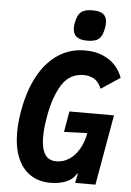

<svg xmlns="http://www.w3.org/2000/svg" viewBox="-63 -1007 726 1064"><g transform="rotate(5 300.0 -475.0)"><path d="M50.5 -251.5Q50.5 -305.5 62 -371.5Q81.5 -483 125.2 -564.8Q169 -646.5 235.5 -691.2Q302 -736 387.5 -736Q442.5 -736 485 -718Q527.5 -700 555 -669.8Q582.5 -639.5 595.5 -602L490.5 -532Q473.5 -571.5 447.5 -585.5Q421.5 -599.5 391 -599.5Q313 -599.5 270.2 -532.2Q227.5 -465 208 -354.5Q196 -287.5 196 -238Q196 -177 216 -143.5Q236 -110 281.5 -110Q319.5 -110 352 -131.5Q384.5 -153 407 -191.8Q429.5 -230.5 438.5 -281L309 -276L329 -391.5H577L508 0H395L406 -54.5L399.5 -49.5Q382 -18.5 344 -3.5Q306 11.5 258.5 11.5Q192.5 11.5 145.8 -20Q99 -51.5 74.8 -110.5Q50.5 -169.5 50.5 -251.5ZM313 -856.5Q313 -866.5 315.5 -881.5Q321.5 -913 332.2 -930Q343 -947 361.5 -954Q380 -961 411 -961Q450.5 -961 469.2 -945.5Q488 -930 488 -898Q488 -883.5 485.5 -871Q480 -839.5 469.8 -822.5Q459.5 -805.5 441.2 -798.2Q423 -791 391.5 -791Q352 -791 332.5 -807.2Q313 -823.5 313 -856.5Z"/></g></svg>

Font: JuliaMono ExtraBold
Style: Italic
Weight: 800
Italic angle: -9°
Monospace: yes
Designer: cormullion
Foundry: corm
Version: Version 0.057; ttfautohint (v1.8.4)